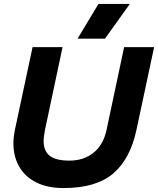

<svg xmlns="http://www.w3.org/2000/svg" viewBox="-20 -938 801 973"><path d="M479 -918H638L512 -742H373ZM48 -211Q48 -244 56 -282L145 -699H297L208 -280Q201 -243 201 -224Q201 -173 232 -148.5Q263 -124 332 -124Q404 -124 454 -164Q504 -204 520 -280L609 -699H761L672 -282Q641 -134 554.5 -59.5Q468 15 302 15Q220 15 163 -14Q106 -43 77 -94Q48 -145 48 -211Z"/></svg>

Font: Prompt SemiBold
Style: Italic
Weight: 600
Italic angle: -12°
Designer: Katatrad Team
Foundry: CadsonDemak
Version: Version 1.001